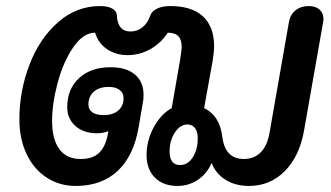

<svg xmlns="http://www.w3.org/2000/svg" viewBox="-20 -604 1093 634"><path d="M44 -210Q44 -303 77 -389.5Q110 -476 171 -530Q232 -584 311 -584Q336 -584 351 -575.5Q366 -567 366 -552Q369 -500 411 -500Q433 -500 450 -513.5Q467 -527 476 -552Q481 -567 498.5 -575.5Q516 -584 542 -584Q613 -584 650 -550Q687 -516 687 -451Q687 -434 682 -402L654 -247Q705 -223 714 -153Q723 -79 785 -79Q820 -79 842 -102Q864 -125 871 -171L934 -531Q938 -555 955.5 -569.5Q973 -584 1000 -584Q1022 -584 1035 -572.5Q1048 -561 1048 -541Q1048 -535 1047 -531L984 -173Q969 -88 920.5 -39Q872 10 802 10Q757 10 724.5 -10.5Q692 -31 679 -66Q663 -30 633 -10Q603 10 566 10Q519 10 491.5 -17.5Q464 -45 464 -92Q464 -140 487.5 -183.5Q511 -227 547 -247L575 -408Q580 -443 580 -448Q580 -473 569 -484.5Q558 -496 534 -496Q511 -461 476 -441.5Q441 -422 401 -422Q362 -422 333 -442Q304 -462 294 -496Q255 -496 222 -448Q189 -400 170.5 -331Q152 -262 152 -205Q152 -144 176 -111.5Q200 -79 246 -79Q286 -79 307 -99Q328 -119 336 -160L338 -171Q321 -164 300 -164Q256 -164 229 -188Q202 -212 202 -250Q202 -310 241 -346Q280 -382 345 -382Q397 -382 425.5 -358Q454 -334 454 -291Q454 -275 452 -267L438 -185Q422 -90 369 -40Q316 10 230 10Q176 10 133.5 -18Q91 -46 67.5 -96Q44 -146 44 -210ZM388 -280Q388 -297 375 -307Q362 -317 339 -317Q308 -317 290 -301.5Q272 -286 272 -259Q272 -242 285 -233Q298 -224 322 -224Q353 -224 370.5 -239Q388 -254 388 -280ZM633 -147Q633 -169 624 -181Q615 -193 599 -193Q575 -193 557.5 -166.5Q540 -140 540 -104Q540 -59 575 -59Q600 -59 616.5 -84.5Q633 -110 633 -147Z"/></svg>

Font: Kodchasan SemiBold
Style: Italic
Weight: 600
Italic angle: -10°
Version: Version 1.000; ttfautohint (v1.6)